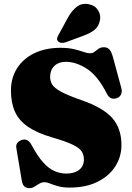

<svg xmlns="http://www.w3.org/2000/svg" viewBox="-20 -962 688 1000"><path d="M342.5 15Q308 15 283 8Q258 1 241 -6Q224 -13 212.5 -13Q197 -13 184.2 -5.2Q171.5 2.5 159.5 10.2Q147.5 18 132.5 18Q117 18 107 9Q97 0 93.5 -21L65 -191.5Q60.5 -221 92 -232.5Q124.5 -244 144 -207.5Q175.5 -148.5 205 -116Q234.5 -83.5 264.2 -70.8Q294 -58 325.5 -58Q367 -58 392 -77.2Q417 -96.5 417 -132Q417 -156 405 -174Q393 -192 357.5 -209Q322 -226 251 -246.5Q173 -269.5 126 -301.5Q79 -333.5 58 -380Q37 -426.5 37 -491Q37 -555.5 68.5 -605.8Q100 -656 158.2 -684.5Q216.5 -713 295.5 -713Q336.5 -713 365.2 -706Q394 -699 414.5 -691.8Q435 -684.5 450 -684.5Q462.5 -684.5 472.2 -692.2Q482 -700 493.2 -708Q504.5 -716 521.5 -716Q537.5 -716 548.5 -705.8Q559.5 -695.5 567.5 -667L612 -503Q617 -484.5 610.5 -470.2Q604 -456 587.5 -450.5Q554 -439.5 536.5 -474Q488.5 -568.5 432 -604.2Q375.5 -640 324 -640Q284.5 -640 262.8 -618.2Q241 -596.5 241 -562Q241 -540 252 -521.8Q263 -503.5 297.8 -484.5Q332.5 -465.5 402.5 -441Q517 -401.5 564.8 -347.2Q612.5 -293 612.5 -206.5Q612.5 -145 580 -94.8Q547.5 -44.5 487.2 -14.8Q427 15 342.5 15ZM334.5 -871.5Q355 -908 381 -927.5Q407 -947 442.5 -940Q475 -934 490.8 -908.5Q506.5 -883 500.5 -857Q495 -825.5 473.2 -807.2Q451.5 -789 413 -775.5L321.5 -741.5Q311 -738 299.8 -739Q288.5 -740 282 -747Q275.5 -755 277.8 -764Q280 -773 286 -782.5Z"/></svg>

Font: Fraunces 9pt S000 Black
Style: Regular
Weight: 900
Version: Version 1.000; ttfautohint (v1.8.3)